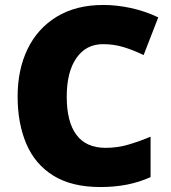

<svg xmlns="http://www.w3.org/2000/svg" viewBox="-20 -744 689 774"><path d="M395 -566Q327 -566 288 -510Q249 -454 249 -354Q249 -253 288 -200.5Q327 -148 406 -148Q453 -148 497.5 -161Q542 -174 587 -193V-30Q540 -9 490.5 0.5Q441 10 385 10Q269 10 195 -36Q121 -82 86 -164.5Q51 -247 51 -355Q51 -463 91 -546Q131 -629 208.5 -676.5Q286 -724 397 -724Q449 -724 506 -712Q563 -700 618 -674L559 -522Q520 -541 480 -553.5Q440 -566 395 -566Z"/></svg>

Font: Noto Sans Gurmukhi UI Black
Style: Regular
Weight: 900
Designer: Jelle Bosma - Monotype Design Team
Foundry: Monotype Imaging Inc.
Version: Version 2.004; ttfautohint (v1.8.4.7-5d5b)